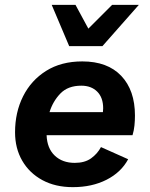

<svg xmlns="http://www.w3.org/2000/svg" viewBox="-20 -762 618 791"><path d="M280 9Q208 9 154.5 -20Q101 -49 71.5 -100Q42 -151 42 -217Q42 -299 75 -365Q108 -431 170 -470Q232 -509 319 -509Q423 -509 479.5 -449.5Q536 -390 536 -286Q536 -266 534 -245.5Q532 -225 526 -205H172Q174 -151 205.5 -121Q237 -91 288 -91Q329 -91 355 -109.5Q381 -128 396 -156L508 -106Q479 -52 419 -21.5Q359 9 280 9ZM315 -409Q260 -409 229 -377Q198 -345 184 -300H404Q405 -307 405 -316Q405 -360 380.5 -384.5Q356 -409 315 -409ZM265 -572 193 -742H291L344 -644L442 -742H552L402 -572Z"/></svg>

Font: Work Sans SemiBold
Style: Italic
Weight: 600
Italic angle: -13°
Designer: Wei Huang
Foundry: Wei Huang
Version: Version 2.012; ttfautohint (v1.8.3)